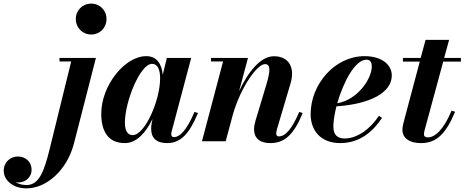

<svg xmlns="http://www.w3.org/2000/svg" viewBox="-254 -780 2564 1060"><path d="M164.5 -675C164.5 -627 201.5 -589.5 249.5 -589.5C297.5 -589.5 334 -627 334 -675C334 -723 297.5 -760 249.5 -760C201.5 -760 164.5 -723 164.5 -675ZM275.5 -460H74.5V-440.5H139L20 43.5C-9.5 162 -37 241.5 -107 241.5C-129.5 241.5 -150.5 236 -168 226.5C-163.5 227 -159 227.5 -154.5 227.5C-108.5 227.5 -79.5 193.5 -79.5 158C-79.5 113 -113 84 -155.5 84C-197 84 -233.5 115 -233.5 163.5C-233.5 212.5 -184.5 260 -108 260C2 260 116 160.5 154.5 11.5Z M839 -156 820 -162C773.5 -54.5 736.5 -23 706.5 -23C695.5 -23 691.5 -30 691.5 -38.5C691.5 -43 692 -48 693.5 -53.5L801.5 -460H667L644.5 -367C639 -429.5 609.5 -470 553.5 -470C433 -470 305 -305.5 305 -152.5C305 -54 343.5 10 435.5 10C501 10 552.5 -50 588 -123L583 -97.5C581.5 -90.5 580.5 -81 580.5 -69C580.5 -20 607.5 10 669 10C743 10 791 -40.5 839 -156ZM630 -347.5C630 -226 546 -34 478.5 -34C450.5 -34 435.5 -59 435.5 -102C435.5 -219.5 520 -427.5 585.5 -427.5C616 -427.5 630 -396.5 630 -347.5Z M977.5 -440.5 861 0H992L1032 -149C1076.5 -301.5 1166 -426 1209 -426C1240.5 -426 1239.5 -390.5 1216.5 -313L1156.5 -113.5C1152.5 -100.5 1148.5 -81.5 1148.5 -67C1148.5 -19 1178 10 1238.5 10C1316 10 1368 -35.5 1417 -156L1398 -162C1358.5 -68.5 1321.5 -27 1285.5 -27C1275.5 -27 1271 -33 1271 -44C1271 -49 1272.5 -57.5 1274 -63L1350 -319.5C1375.5 -404.5 1343 -469.5 1258.5 -469.5C1182.5 -469.5 1114 -379.5 1066 -276.5L1115 -460H911V-440.5Z M1586.5 -81C1586.5 -112 1593 -151.5 1603.5 -193C1787.5 -205 1909 -268 1909 -363C1909 -423 1853.5 -470 1759 -470C1593.5 -470 1461 -314.5 1461 -150C1461 -60 1516 10 1624.5 10C1736 10 1808.5 -58.5 1855.5 -129.5L1838 -140.5C1788 -65 1716.5 -15.5 1648.5 -15.5C1612 -15.5 1586.5 -32.5 1586.5 -81ZM1769 -450.5C1791 -450.5 1798.5 -434 1798.5 -413.5C1798.5 -342.5 1717.5 -228 1608 -210C1641 -325.5 1706 -450.5 1769 -450.5Z M2258.5 -163 2239 -169C2193 -58.5 2144.5 -21.5 2108 -21.5C2093.5 -21.5 2086.5 -28 2086.5 -38.5C2086.5 -47.5 2089 -56.5 2091 -64L2193 -440H2290.5V-460H2198L2225.5 -560H2095.5L2068.5 -460H1970.5V-440H2063.5L1979 -122.5C1973.5 -102.5 1967.5 -79 1967.5 -63.5C1967.5 -26.5 1994.5 10 2071.5 10C2159.5 10 2210.5 -48 2258.5 -163Z"/></svg>

Font: Bodoni* 11pt
Style: Bold Italic
Weight: 700
Italic angle: -13°
Version: Version 2.3